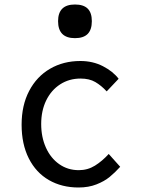

<svg xmlns="http://www.w3.org/2000/svg" viewBox="-20 -828 640 853"><path d="M76 -274Q76 -360 109.5 -424Q143 -488 202.2 -522.5Q261.5 -557 337 -557Q392.5 -557 437.5 -533.8Q482.5 -510.5 507 -478L454 -422Q430 -448 403.5 -463.5Q377 -479 338 -479Q287 -479 247.2 -453.2Q207.5 -427.5 185.2 -381.8Q163 -336 163 -277Q163 -219 184 -172.2Q205 -125.5 243 -98.8Q281 -72 330 -72Q369.5 -72 402 -92.2Q434.5 -112.5 463 -144L514 -87Q491 -61.5 467.2 -42Q443.5 -22.5 408.5 -8.8Q373.5 5 329 5Q254.5 5 197.2 -28Q140 -61 108 -124.2Q76 -187.5 76 -274ZM238 -734Q238 -808 313 -808Q351 -808 369.5 -789.8Q388 -771.5 388 -734Q388 -696 369.5 -677.2Q351 -658.5 313 -658.5Q238 -658.5 238 -734Z"/></svg>

Font: JuliaMono Latin
Style: Regular
Weight: 400
Monospace: yes
Designer: cormullion
Foundry: corm
Version: Version 0.049; ttfautohint (v1.8.4)